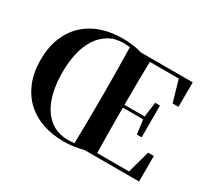

<svg xmlns="http://www.w3.org/2000/svg" viewBox="-150 -998 1348 1247"><g transform="rotate(30 524.0 -374.0)"><path d="M1000 -200V-8H592Q561 0 523 6Q485 12 443 12Q360 12 288.5 -12Q217 -36 164.5 -84Q112 -132 81.5 -204.5Q51 -277 51 -374Q51 -471 81.5 -543.5Q112 -616 164.5 -664Q217 -712 288.5 -736Q360 -760 443 -760Q482 -760 521 -755Q560 -750 592 -740H980L979 -556H935L889 -716H672Q670 -635 669.5 -556Q669 -477 669 -392H820L835 -503H871V-265H835L821 -371H669V-360Q669 -276 669.5 -196Q670 -116 672 -32H911L957 -200ZM512 -13Q514 -100 515 -183Q516 -266 516 -351V-395Q516 -479 515 -562.5Q514 -646 512 -734Q497 -735 486 -736Q475 -737 465 -737Q402 -737 355 -709.5Q308 -682 276.5 -633.5Q245 -585 229.5 -518.5Q214 -452 214 -374Q214 -295 229.5 -228.5Q245 -162 276 -113.5Q307 -65 354 -38Q401 -11 463 -11Q474 -11 485 -11.5Q496 -12 512 -13Z"/></g></svg>

Font: XinYuGongZhangJiaSongA
Style: Regular
Weight: 900
Designer: XinYuGong
Foundry: Adobe Systems Incorporated
Version: Version 1.00